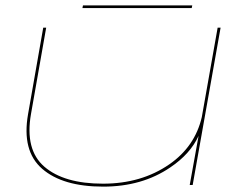

<svg xmlns="http://www.w3.org/2000/svg" viewBox="-20 -689 918 715"><path d="M686.5 0 715.5 -161 719.5 -183Q688.5 -115.5 614 -65.5Q509 6 364.5 6Q213.5 6 137 -60.5Q60.5 -127 84.5 -264L141 -586H152L95.5 -265Q72 -131.5 145.2 -68.2Q218.5 -5 363.5 -5Q506.5 -5 610.5 -77Q706 -143 731.5 -253L790.5 -586H801.5L697.5 0ZM287 -659 289 -669H696L694 -659Z"/></svg>

Font: Anybody UltraExpanded Thin
Style: Italic
Weight: 100
Width: 9
Italic angle: -10°
Designer: Tyler Finck
Foundry: Etcetera Type Company
Version: Version 1.010; ttfautohint (v1.8.3) -l 8 -r 50 -G 200 -x 14 